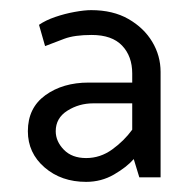

<svg xmlns="http://www.w3.org/2000/svg" viewBox="-20 -722 372 379"><path d="M90 -463Q90 -489 113 -503.5Q136 -518 164 -518H241V-466Q225 -444 201.5 -427Q178 -410 150 -410Q122 -410 106 -426.5Q90 -443 90 -463ZM69 -631Q87 -638 107 -645.5Q127 -653 161 -653Q201 -653 221 -632Q241 -611 241 -577V-559H155Q104 -559 69.5 -534Q35 -509 35 -463Q35 -420 68 -391.5Q101 -363 150 -363Q180 -363 205 -377.5Q230 -392 244 -408L255 -372H297V-580Q297 -612 280.5 -639.5Q264 -667 233.5 -684.5Q203 -702 160 -702Q147 -702 127.5 -698.5Q108 -695 89 -688.5Q70 -682 57 -673Z"/></svg>

Font: Catamaran Thin Light
Style: Regular
Weight: 300
Version: Version 2.000